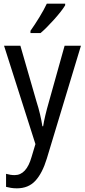

<svg xmlns="http://www.w3.org/2000/svg" viewBox="-20 -786 464 1046"><path d="M235 -766Q219 -732 194.5 -692Q170 -652 146 -618V-606H201Q233 -633 275 -680Q317 -727 335 -757V-766ZM173 -1 152 69Q124 168 60 168Q37 168 13 161V232Q25 235 39.5 237.5Q54 240 72 240Q135 240 173 198.5Q211 157 235 78L421 -537H332L247 -233Q223 -150 215 -98H211Q206 -130 198 -164Q190 -198 179 -232L91 -537H2Z"/></svg>

Font: Noto Sans Display SemiCondensed
Style: Regular
Weight: 400
Width: 4
Designer: Monotype Design team
Foundry: Monotype Imaging Inc.
Version: 1.000